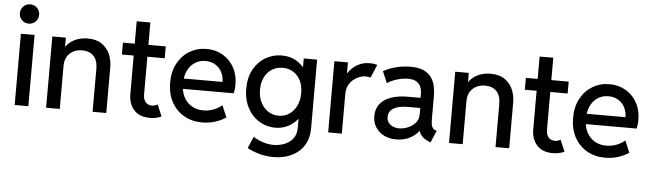

<svg xmlns="http://www.w3.org/2000/svg" viewBox="-54 -959 4735 1394"><g transform="rotate(5 2313.0 -262.5)"><path d="M66.9 0V-519H166.5V0ZM116.7 -597.2Q86.9 -597.2 66.7 -617.7Q46.4 -638.2 46.4 -667.5Q46.4 -696.8 66.7 -717.3Q86.9 -737.8 116.7 -737.8Q146 -737.8 166.5 -717.3Q187 -696.8 187 -667.5Q187 -638.2 166.5 -617.7Q146 -597.2 116.7 -597.2Z M295.9 0V-519.5H394.5V-454.6H414.6L377 -414.6Q389.2 -451.2 415.3 -476.3Q441.4 -501.5 477.3 -514.4Q513.2 -527.3 554.2 -527.3Q617.2 -527.3 657 -499.5Q696.8 -471.7 715.6 -427.7Q734.4 -383.8 734.4 -335V0H634.8V-313.5Q634.8 -375.5 604.2 -406.7Q573.7 -438 521 -438Q485.8 -438 457.3 -423.6Q428.7 -409.2 412.1 -381.3Q395.5 -353.5 395.5 -313.5V0Z M1053.7 7.8Q975.6 7.8 936 -36.9Q896.5 -81.5 896.5 -151.4V-682.6H996.1V-159.7Q996.1 -121.1 1013.9 -101.8Q1031.7 -82.5 1059.6 -82.5Q1071.8 -82.5 1082 -85.9Q1092.3 -89.4 1101.1 -93.8L1136.7 -9.8Q1120.1 -2.4 1099.9 2.7Q1079.6 7.8 1053.7 7.8ZM810.5 -433.1V-519.5H1122.6V-433.1Z M1434.1 7.8Q1358.4 7.8 1300.5 -25.6Q1242.7 -59.1 1210 -119.4Q1177.2 -179.7 1177.2 -260.3Q1177.2 -341.8 1209.5 -401.4Q1241.7 -460.9 1296.9 -493.9Q1352.1 -526.9 1419.9 -526.9Q1486.3 -526.9 1538.3 -496.6Q1590.3 -466.3 1620.6 -412.4Q1650.9 -358.4 1650.9 -287.6Q1650.9 -268.1 1648.7 -251.7Q1646.5 -235.4 1644 -223.1H1252.4V-298.3H1555.7Q1555.7 -337.4 1539.1 -369.4Q1522.5 -401.4 1491.9 -420.2Q1461.4 -439 1419.9 -439Q1375.5 -439 1341.8 -416.7Q1308.1 -394.5 1289.3 -354.5Q1270.5 -314.5 1270.5 -261.2Q1270.5 -207 1290.5 -166.3Q1310.5 -125.5 1347.7 -102.8Q1384.8 -80.1 1435.5 -80.1Q1464.8 -80.1 1490.2 -87.4Q1515.6 -94.7 1535.6 -106.2Q1555.7 -117.7 1569.8 -129.4L1606 -43.9Q1575.7 -22.5 1531 -7.3Q1486.3 7.8 1434.1 7.8Z M1972.2 212.9Q1914.1 212.9 1862.1 197.5Q1810.1 182.1 1779.8 163.6L1815.9 78.6Q1840.3 96.2 1881.6 110.6Q1922.9 125 1966.3 125Q2002.9 125 2040.5 111.3Q2078.1 97.7 2103.5 67.1Q2128.9 36.6 2128.9 -13.7V-77.6H2113.8L2133.3 -125V-407.7L2106 -457.5H2128.4V-519.5H2225.6V-19Q2225.6 41.5 2204.6 85.2Q2183.6 128.9 2147.7 157.2Q2111.8 185.5 2066.7 199.2Q2021.5 212.9 1972.2 212.9ZM1963.9 -0.5Q1918.5 -0.5 1876.5 -18.6Q1834.5 -36.6 1801.8 -70.8Q1769 -105 1750.2 -154.1Q1731.4 -203.1 1731.4 -265.1Q1731.4 -348.6 1764.6 -407.2Q1797.9 -465.8 1851.8 -496.6Q1905.8 -527.3 1967.8 -527.3Q2033.7 -527.3 2084.2 -494.1Q2134.8 -460.9 2163.3 -402.3Q2191.9 -343.8 2191.9 -268.6Q2191.9 -191.9 2162.1 -131.3Q2132.3 -70.8 2080.8 -35.6Q2029.3 -0.5 1963.9 -0.5ZM1982.4 -89.4Q2025.9 -89.4 2059.6 -112.1Q2093.3 -134.8 2112.5 -174.8Q2131.8 -214.8 2131.8 -267.6Q2131.8 -319.8 2112.5 -358.2Q2093.3 -396.5 2059.8 -417.5Q2026.4 -438.5 1982.9 -438.5Q1938 -438.5 1903.8 -416.7Q1869.6 -395 1850.6 -356.2Q1831.5 -317.4 1831.5 -266.1Q1831.5 -214.8 1850.8 -175Q1870.1 -135.3 1904.3 -112.3Q1938.5 -89.4 1982.4 -89.4Z M2351.6 0V-519H2450.2V-441.4H2463.9L2434.1 -408.2Q2447.8 -438.5 2471.9 -465.8Q2496.1 -493.2 2530.5 -510Q2564.9 -526.9 2609.9 -526.9Q2627.4 -526.9 2642.6 -524.4Q2657.7 -522 2664.1 -519.5L2623.5 -423.3Q2620.1 -425.3 2609.4 -427Q2598.6 -428.7 2585.4 -428.7Q2564 -428.7 2540.5 -419.4Q2517.1 -410.2 2496.8 -392.8Q2476.6 -375.5 2463.9 -349.6Q2451.2 -323.7 2451.2 -290V0Z M2847.2 7.8Q2797.9 7.8 2758.8 -11.5Q2719.7 -30.8 2697.3 -65.9Q2674.8 -101.1 2674.8 -148.4Q2674.8 -198.2 2701.9 -234.4Q2729 -270.5 2781.2 -289.6Q2833.5 -308.6 2908.2 -308.6H3018.6V-234.9H2912.6Q2845.2 -234.9 2808.3 -213.1Q2771.5 -191.4 2771.5 -149.9Q2771.5 -126 2783.7 -109.1Q2795.9 -92.3 2816.7 -83.3Q2837.4 -74.2 2863.3 -74.2Q2892.1 -74.2 2924.3 -86.9Q2956.5 -99.6 2979.5 -125.2Q3002.4 -150.9 3002.4 -189V-242.7L2998 -271.5V-332Q2998 -346.2 2995.4 -364.5Q2992.7 -382.8 2982.7 -399.7Q2972.7 -416.5 2951.7 -427.7Q2930.7 -439 2894.5 -439Q2870.6 -439 2843 -433.1Q2815.4 -427.2 2789.8 -417Q2764.2 -406.7 2744.6 -393.6L2709 -477.5Q2732.9 -491.7 2765.1 -503.2Q2797.4 -514.6 2833.5 -521Q2869.6 -527.3 2905.8 -527.3Q2964.4 -527.3 3001.2 -510.7Q3038.1 -494.1 3058.1 -465.8Q3078.1 -437.5 3085.7 -403.3Q3093.3 -369.1 3093.3 -334V-158.2Q3093.3 -126.5 3100.1 -108.6Q3106.9 -90.8 3125 -84L3135.3 -80.1L3098.1 7.8L3084 2Q3051.8 -11.2 3032.2 -33.7Q3012.7 -56.2 3011.7 -78.6L3030.8 -69.3H2995.6L3019.5 -83Q3001 -45.9 2954.8 -19Q2908.7 7.8 2847.2 7.8Z M3232.4 0V-519.5H3331.1V-454.6H3351.1L3313.5 -414.6Q3325.7 -451.2 3351.8 -476.3Q3377.9 -501.5 3413.8 -514.4Q3449.7 -527.3 3490.7 -527.3Q3553.7 -527.3 3593.5 -499.5Q3633.3 -471.7 3652.1 -427.7Q3670.9 -383.8 3670.9 -335V0H3571.3V-313.5Q3571.3 -375.5 3540.8 -406.7Q3510.3 -438 3457.5 -438Q3422.4 -438 3393.8 -423.6Q3365.2 -409.2 3348.6 -381.3Q3332 -353.5 3332 -313.5V0Z M3990.2 7.8Q3912.1 7.8 3872.6 -36.9Q3833 -81.5 3833 -151.4V-682.6H3932.6V-159.7Q3932.6 -121.1 3950.4 -101.8Q3968.3 -82.5 3996.1 -82.5Q4008.3 -82.5 4018.6 -85.9Q4028.8 -89.4 4037.6 -93.8L4073.2 -9.8Q4056.6 -2.4 4036.4 2.7Q4016.1 7.8 3990.2 7.8ZM3747.1 -433.1V-519.5H4059.1V-433.1Z M4370.6 7.8Q4294.9 7.8 4237.1 -25.6Q4179.2 -59.1 4146.5 -119.4Q4113.8 -179.7 4113.8 -260.3Q4113.8 -341.8 4146 -401.4Q4178.2 -460.9 4233.4 -493.9Q4288.6 -526.9 4356.4 -526.9Q4422.9 -526.9 4474.9 -496.6Q4526.9 -466.3 4557.1 -412.4Q4587.4 -358.4 4587.4 -287.6Q4587.4 -268.1 4585.2 -251.7Q4583 -235.4 4580.6 -223.1H4189V-298.3H4492.2Q4492.2 -337.4 4475.6 -369.4Q4459 -401.4 4428.5 -420.2Q4397.9 -439 4356.4 -439Q4312 -439 4278.3 -416.7Q4244.6 -394.5 4225.8 -354.5Q4207 -314.5 4207 -261.2Q4207 -207 4227.1 -166.3Q4247.1 -125.5 4284.2 -102.8Q4321.3 -80.1 4372.1 -80.1Q4401.4 -80.1 4426.8 -87.4Q4452.1 -94.7 4472.2 -106.2Q4492.2 -117.7 4506.3 -129.4L4542.5 -43.9Q4512.2 -22.5 4467.5 -7.3Q4422.9 7.8 4370.6 7.8Z"/></g></svg>

Font: Reddit Sans Medium
Style: Regular
Weight: 500
Designer: Stephen Hutchings
Foundry: Reddit
Version: Version 1.014